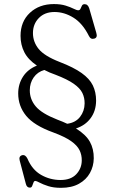

<svg xmlns="http://www.w3.org/2000/svg" viewBox="-20 -733 564 944"><path d="M441 45.5Q440.5 84.5 422.2 117.5Q404 150.5 368.2 170.5Q332.5 190.5 280 190.5Q243 190.5 216.8 182Q190.5 173.5 174.8 165Q159 156.5 153.5 156.5Q147.5 156.5 144.5 164.8Q141.5 173 138.2 181.2Q135 189.5 127 189.5Q111.5 189.5 107 170.5L77 57Q71 35 89 30Q105 26.5 115 47Q138 101.5 182 126.8Q226 152 278 152Q328 152 354.8 123.8Q381.5 95.5 382 56.5Q382.5 29 371.2 5.8Q360 -17.5 329.8 -39Q299.5 -60.5 241.5 -82Q147.5 -116 108.5 -163.8Q69.5 -211.5 69.5 -273.5Q69.5 -319.5 93 -356Q116.5 -392.5 161.5 -410.5Q118 -440 99.5 -476.5Q81 -513 81 -556.5Q81 -627 127 -670Q173 -713 245 -713Q278.5 -713 302.5 -705.5Q326.5 -698 341.8 -690.2Q357 -682.5 364.5 -682.5Q372.5 -682.5 375.8 -690Q379 -697.5 382.8 -705Q386.5 -712.5 396 -712.5Q412.5 -712.5 419 -691L453.5 -571.5Q461 -547.5 443 -543Q426 -538 417 -556.5Q386 -618.5 341 -646.2Q296 -674 248 -674Q199.5 -674 170.8 -644.2Q142 -614.5 142 -570.5Q142 -527 170.2 -492.2Q198.5 -457.5 273 -428.5Q342 -402 381.2 -374Q420.5 -346 436.5 -313Q452.5 -280 452.5 -238Q452 -187.5 425.5 -151.8Q399 -116 353.5 -101.5Q402.5 -71 422 -35.8Q441.5 -0.5 441 45.5ZM261.5 -145Q288.5 -135 310.5 -124.5Q351.5 -130 373.5 -158.2Q395.5 -186.5 396 -224Q396.5 -252 385 -275.8Q373.5 -299.5 342.5 -321.2Q311.5 -343 253 -365.5Q222.5 -376 198 -389Q164.5 -379.5 145.5 -352.2Q126.5 -325 126.5 -289Q126.5 -244.5 155.8 -209.8Q185 -175 261.5 -145Z"/></svg>

Font: Fraunces 72pt SuperSoft Light
Style: Regular
Weight: 300
Version: Version 1.000;[0bf87f6ff]